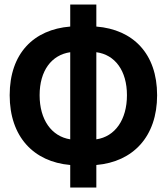

<svg xmlns="http://www.w3.org/2000/svg" viewBox="-20 -807 740 853"><path d="M678 -384C678 -569 571 -676 408 -689V-787H292V-689C130 -676 23 -570 23 -384C23 -199 130 -88 292 -74V26H408V-74C571 -88 678 -200 678 -384ZM408 -188V-575C491 -564 544 -493 544 -384C544 -275 491 -200 408 -188ZM156 -384C156 -493 209 -563 292 -575V-188C209 -201 156 -275 156 -384Z"/></svg>

Font: Kawkab Mono
Style: Bold
Weight: 700
Monospace: yes
Designer: Abdullah Arif
Foundry: Abdullah Arif
Version: Version 1.000;PS 000.500;hotconv 1.0.88;makeotf.lib2.5.64775